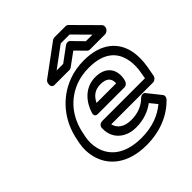

<svg xmlns="http://www.w3.org/2000/svg" viewBox="-217 -919 1099 1099"><g transform="rotate(-45 332.0 -370.0)"><path d="M552 -84C503 -43 437 -15 347 -15C216 -15 146 -74 126 -156C119 -184 118 -214 124 -246L128 -265C149 -382 218 -460 311 -495C343 -507 379 -513 418 -513C539 -513 596 -458 610 -377C615 -348 615 -315 608 -278L602 -243H256C246 -243 227 -237 226 -215C223 -152 257 -108 308 -89C326 -82 346 -79 369 -79C428 -79 479 -98 517 -127ZM279 -193H618C629 -193 644 -203 647 -218L658 -278C665 -320 666 -358 660 -393C643 -494 566 -563 427 -563C383 -563 340 -556 301 -541C187 -498 102 -399 78 -265L74 -246C67 -208 68 -171 77 -137C102 -36 191 35 338 35C452 35 542 -6 603 -69C611 -77 615 -93 607 -102L545 -180C533 -195 515 -187 507 -179C477 -149 436 -129 378 -129C322 -129 288 -154 279 -193ZM514 -326C527 -400 485 -449 406 -449C318 -449 267 -382 247 -317C244 -307 244 -289 266 -289H482C497 -289 509 -303 511 -314ZM465 -339H306C324 -375 350 -399 397 -399C448 -399 467 -377 465 -339ZM566 -632H513L449 -697C441 -705 427 -704 417 -697L329 -632H276L402 -725H474ZM649 -613C650 -620 648 -627 643 -632L507 -769C503 -773 498 -775 492 -775H402C396 -775 389 -773 384 -769L201 -634C195 -630 190 -622 189 -615L188 -607C186 -596 193 -582 208 -582H329C335 -582 341 -584 346 -588L424 -645L480 -588C484 -584 489 -582 495 -582H618C629 -582 645 -592 648 -607Z"/></g></svg>

Font: Asimov
Style: WidOuIt
Weight: 500
Designer: Google
Version: Version 2.000980; 2014